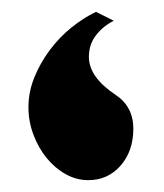

<svg xmlns="http://www.w3.org/2000/svg" viewBox="-20 -47 276 324"><path d="M172 -12Q154 -3 142 12.5Q130 28 130 49Q130 83 175 113Q205 133 205 170Q205 208 183.5 232.5Q162 257 129 257Q109 257 91 247Q73 237 59 220Q45 203 36.5 180.5Q28 158 28 134Q28 108 38 83.5Q48 59 64 37.5Q80 16 100.5 -0.5Q121 -17 142 -27Z"/></svg>

Font: CatShop
Style: Regular
Weight: 400
Designer: Peter Wiegel
Foundry: Peter Wiegel
Version: Version 1.000 2009 initial release